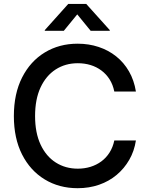

<svg xmlns="http://www.w3.org/2000/svg" viewBox="-20 -964 771 994"><path d="M381.8 10.3Q286.1 10.3 211.4 -35.2Q136.7 -80.6 94.2 -164.3Q51.8 -248 51.8 -363.3Q51.8 -479 94.5 -563Q137.2 -647 211.9 -692.4Q286.6 -737.8 381.8 -737.8Q439.9 -737.8 490.7 -720.9Q541.5 -704.1 581.5 -672.1Q621.6 -640.1 647.9 -594.2Q674.3 -548.3 683.6 -490.2H571.8Q564.5 -525.9 547.4 -553Q530.3 -580.1 505.1 -598.9Q480 -617.7 449 -627.2Q418 -636.7 382.8 -636.7Q318.4 -636.7 268.3 -604.5Q218.3 -572.3 189.9 -511.2Q161.6 -450.2 161.6 -363.3Q161.6 -276.4 190.2 -215.3Q218.8 -154.3 268.8 -122.6Q318.8 -90.8 382.8 -90.8Q417.5 -90.8 448.5 -100.3Q479.5 -109.9 504.6 -128.4Q529.8 -147 547.1 -174.3Q564.5 -201.7 571.8 -236.8H683.6Q675.3 -182.1 649.4 -137Q623.5 -91.8 584 -58.6Q544.4 -25.4 493.2 -7.6Q441.9 10.3 381.8 10.3ZM310.5 -804.7H211.9V-808.1L333.5 -943.8H426.3L548.3 -808.1V-804.7H449.2L379.9 -889.6Z"/></svg>

Font: Inter 18pt Medium
Style: Regular
Weight: 500
Designer: Rasmus Andersson
Foundry: rsms
Version: Version 4.001;git-66647c0bb